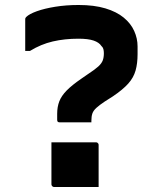

<svg xmlns="http://www.w3.org/2000/svg" viewBox="-20 -740 640 769"><path d="M375 9Q332 9 286.5 9Q241 9 197 9Q194 9 191.5 7.5Q189 6 187.5 3.5Q186 1 186 -2V-170Q230 -170 275.5 -170Q321 -170 364 -170Q368 -170 370 -168.5Q372 -167 373.5 -165Q375 -163 375 -159ZM295 -720Q357 -720 402 -706.5Q447 -693 475.5 -669.5Q504 -646 517.5 -616Q531 -586 531 -554V-523Q531 -486 523 -457.5Q515 -429 493.5 -405Q472 -381 432 -354L399 -333Q378 -319 366 -308Q354 -297 350 -285.5Q346 -274 346 -256V-250H220Q216 -250 213.5 -251Q211 -252 210 -254.5Q209 -257 209 -261V-284Q209 -312 217.5 -334Q226 -356 247 -377.5Q268 -399 306 -425L332 -443Q361 -462 374 -474Q387 -486 391.5 -498Q396 -510 396 -527Q396 -536 394 -543.5Q392 -551 386 -556Q377 -570 355 -577.5Q333 -585 294 -585Q239 -585 191.5 -574Q144 -563 100 -536H81Q81 -567 81 -598.5Q81 -630 81 -662Q81 -666 82 -668Q83 -670 85 -672Q97 -684 127.5 -695Q158 -706 201.5 -713Q245 -720 295 -720Z"/></svg>

Font: Recursive Monospace
Style: Bold
Weight: 700
Version: Version 1.047